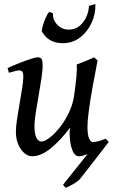

<svg xmlns="http://www.w3.org/2000/svg" viewBox="-20 -733 559 925"><path d="M315.4 -87.4Q315.4 -102.5 317.4 -117.7Q270.5 -55.7 223.9 -17.8Q177.2 20 133.3 20Q117.7 20 99.9 6.6Q82 -6.8 69.3 -33.7Q56.6 -60.5 56.6 -100.1Q56.6 -122.1 62 -158.2Q67.4 -194.3 74.5 -234.6Q81.5 -274.9 86.9 -309.1Q92.3 -343.3 92.3 -361.3Q92.3 -383.8 86.7 -388.9Q81.1 -394 72.3 -394Q65.9 -394 50.3 -389.9Q34.7 -385.7 22.9 -382.3L16.6 -405.3Q44.4 -418 74.5 -429.7Q104.5 -441.4 128.4 -449.2Q152.3 -457 161.6 -457Q176.3 -457 180.9 -447.8Q185.5 -438.5 185.5 -416Q185.5 -394.5 179.7 -355.5Q173.8 -316.4 166 -272Q158.2 -227.5 152.1 -188.5Q146 -149.4 146 -127.9Q146 -51.3 180.7 -51.3Q194.8 -51.3 218.8 -69.3Q242.7 -87.4 267.8 -118.9Q293 -150.4 312.5 -191.4Q332 -232.4 337.9 -278.3Q345.2 -332.5 348.4 -366.7Q351.6 -400.9 349.6 -422.4Q359.9 -426.3 376.5 -432.6Q393.1 -439 408.9 -445.8Q424.8 -452.6 433.1 -457L450.2 -441.9Q436.5 -373 425.3 -309.8Q414.1 -246.6 407.7 -198Q401.4 -149.4 401.4 -123.5Q401.4 -82.5 409.4 -65.4Q417.5 -48.3 426.3 -48.3Q435.1 -48.3 452.1 -52.2Q469.2 -56.2 488.3 -64.9L496.1 -43Q454.1 -14.2 416 2.9Q377.9 20 361.3 20Q346.7 20 337.6 7.3Q328.6 -5.4 323.7 -23.9Q318.8 -42.5 317.1 -60.1Q315.4 -77.6 315.4 -87.4ZM283.7 157.2 425.8 -21 488.3 -64.9 503.9 -49.3Q500.5 -44.9 487.5 -27.8Q474.6 -10.7 456.3 12.7Q438 36.1 419.2 60.5Q400.4 85 385.3 104.2Q370.1 123.5 363.3 131.8Q352.1 143.1 330.6 155Q309.1 167 296.9 171.9Q291 167.5 283.7 157.2ZM408.7 -704.6 439.5 -713.4Q441.4 -668 422.1 -624.8Q402.8 -581.5 366.7 -553.2Q330.6 -524.9 282.2 -524.9Q245.6 -524.9 220.2 -540.5Q194.8 -556.2 181.2 -583Q181.2 -591.3 186.5 -609.9Q191.9 -628.4 200.2 -647.5Q208.5 -666.5 217.3 -675.8L235.8 -668.9Q232.4 -638.2 255.6 -614.3Q278.8 -590.3 310.1 -590.3Q352.5 -590.3 379.2 -624.3Q405.8 -658.2 408.7 -704.6Z"/></svg>

Font: Gentium Book Plus
Style: Italic
Weight: 400
Italic angle: -8°
Designer: Victor Gaultney, Annie Olsen, Iska Routamaa, Becca Hirsbrunner
Foundry: SIL International
Version: Version 6.101